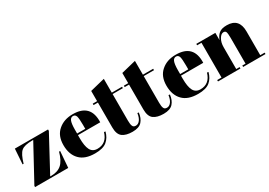

<svg xmlns="http://www.w3.org/2000/svg" viewBox="5 -1373 2945 2105"><g transform="rotate(-30 1478.0 -320.5)"><path d="M55 -476C55 -476 42 -284 42 -284C42 -284 55 -284 55 -284C55 -284 55 -284 55 -284C76 -356 99 -403 126 -425C152 -447 199 -458 266 -458C266 -458 277 -458 277 -458C277 -458 36 -15 36 -15C36 -15 36 0 36 0C36 0 456 0 456 0C456 0 472 -205 472 -205C472 -205 458 -205 458 -205C458 -205 458 -205 458 -205C440 -139 415 -91 383 -62C351 -33 307 -18 251 -18C251 -18 238 -18 238 -18C238 -18 475 -458 475 -458C475 -458 475 -476 475 -476C475 -476 55 -476 55 -476Z M793 10C793 10 793 10 793 10C859 10 909 -3 942 -30C975 -57 997 -94 1010 -142C1010 -142 992 -145 992 -145C992 -145 992 -145 992 -145C968 -62 917 -21 840 -21C840 -21 840 -21 840 -21C799 -21 770 -38 753 -71C736 -104 728 -154 728 -219C728 -219 728 -258 728 -258C728 -258 1010 -258 1010 -258C1010 -258 1010 -258 1010 -258C1016 -410 943 -486 792 -486C792 -486 792 -486 792 -486C717 -486 656 -465 608 -423C559 -381 535 -321 535 -242C535 -163 557 -101 600 -57C643 -12 707 10 793 10ZM729 -327C729 -327 729 -327 729 -327C729 -378 734 -415 743 -436C752 -457 766 -467 785 -467C804 -467 816 -457 823 -438C829 -418 832 -381 832 -327C832 -327 832 -278 832 -278C832 -278 729 -278 729 -278C729 -278 729 -327 729 -327Z M1096 -143C1096 -85 1111 -45 1140 -23C1169 -1 1212 10 1267 10C1322 10 1362 -4 1386 -31C1410 -58 1425 -94 1430 -140C1430 -140 1413 -142 1413 -142C1413 -142 1413 -142 1413 -142C1408 -107 1399 -80 1384 -60C1369 -40 1351 -30 1331 -30C1311 -30 1298 -37 1292 -52C1285 -67 1282 -90 1282 -121C1282 -121 1282 -458 1282 -458C1282 -458 1412 -458 1412 -458C1412 -458 1412 -476 1412 -476C1412 -476 1282 -476 1282 -476C1282 -476 1282 -651 1282 -651C1282 -651 1096 -605 1096 -605C1096 -605 1096 -476 1096 -476C1096 -476 1041 -476 1041 -476C1041 -476 1041 -458 1041 -458C1041 -458 1096 -458 1096 -458C1096 -458 1096 -143 1096 -143C1096 -143 1096 -143 1096 -143Z M1490 -143C1490 -85 1505 -45 1534 -23C1563 -1 1606 10 1661 10C1716 10 1756 -4 1780 -31C1804 -58 1819 -94 1824 -140C1824 -140 1807 -142 1807 -142C1807 -142 1807 -142 1807 -142C1802 -107 1793 -80 1778 -60C1763 -40 1745 -30 1725 -30C1705 -30 1692 -37 1686 -52C1679 -67 1676 -90 1676 -121C1676 -121 1676 -458 1676 -458C1676 -458 1806 -458 1806 -458C1806 -458 1806 -476 1806 -476C1806 -476 1676 -476 1676 -476C1676 -476 1676 -651 1676 -651C1676 -651 1490 -605 1490 -605C1490 -605 1490 -476 1490 -476C1490 -476 1435 -476 1435 -476C1435 -476 1435 -458 1435 -458C1435 -458 1490 -458 1490 -458C1490 -458 1490 -143 1490 -143C1490 -143 1490 -143 1490 -143Z M2097 10C2097 10 2097 10 2097 10C2163 10 2213 -3 2246 -30C2279 -57 2301 -94 2314 -142C2314 -142 2296 -145 2296 -145C2296 -145 2296 -145 2296 -145C2272 -62 2221 -21 2144 -21C2144 -21 2144 -21 2144 -21C2103 -21 2074 -38 2057 -71C2040 -104 2032 -154 2032 -219C2032 -219 2032 -258 2032 -258C2032 -258 2314 -258 2314 -258C2314 -258 2314 -258 2314 -258C2320 -410 2247 -486 2096 -486C2096 -486 2096 -486 2096 -486C2021 -486 1960 -465 1912 -423C1863 -381 1839 -321 1839 -242C1839 -163 1861 -101 1904 -57C1947 -12 2011 10 2097 10ZM2033 -327C2033 -327 2033 -327 2033 -327C2033 -378 2038 -415 2047 -436C2056 -457 2070 -467 2089 -467C2108 -467 2120 -457 2127 -438C2133 -418 2136 -381 2136 -327C2136 -327 2136 -278 2136 -278C2136 -278 2033 -278 2033 -278C2033 -278 2033 -327 2033 -327Z M2352 -458C2352 -458 2407 -458 2407 -458C2407 -458 2407 -18 2407 -18C2407 -18 2352 -18 2352 -18C2352 -18 2352 0 2352 0C2352 0 2636 0 2636 0C2636 0 2636 -18 2636 -18C2636 -18 2593 -18 2593 -18C2593 -18 2593 -294 2593 -294C2593 -294 2593 -294 2593 -294C2593 -334 2601 -368 2618 -396C2634 -424 2653 -438 2674 -438C2674 -438 2674 -438 2674 -438C2688 -438 2698 -432 2703 -421C2708 -409 2711 -383 2711 -343C2711 -343 2711 -18 2711 -18C2711 -18 2670 -18 2670 -18C2670 -18 2670 0 2670 0C2670 0 2953 0 2953 0C2953 0 2953 -18 2953 -18C2953 -18 2897 -18 2897 -18C2897 -18 2897 -319 2897 -319C2897 -319 2897 -319 2897 -319C2897 -430 2845 -486 2742 -486C2742 -486 2742 -486 2742 -486C2697 -486 2664 -477 2642 -458C2620 -439 2604 -415 2593 -384C2593 -384 2593 -476 2593 -476C2593 -476 2352 -476 2352 -476C2352 -476 2352 -458 2352 -458Z"/></g></svg>

Font: Abril Fatface Utterance
Style: Regular
Weight: 500
Designer: Veronika Burian, Jos Scaglione
Foundry: TypeTogether
Version: ""